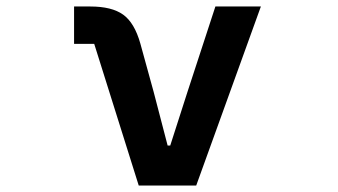

<svg xmlns="http://www.w3.org/2000/svg" viewBox="-20 -571 1040 591"><path d="M407 0 270 -436H208V-551H258Q324 -551 359 -526Q394 -501 412 -437L453 -288L496 -123H504L557 -288L643 -551H783L584 0Z"/></svg>

Font: IBM Plex Sans JP
Style: Bold
Weight: 700
Designer: Mike Abbink; Paul van der Laan; Pieter van Rosmalen; Wujin Sim; Yejin Wi; Jinhee Kim; Boomi Park; Yona Kim; Kichan Ma
Foundry: Sandoll Inc.
Version: Version 1.001